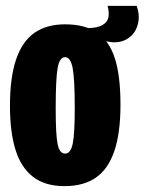

<svg xmlns="http://www.w3.org/2000/svg" viewBox="-20 -623 493 655"><path d="M14 -262Q14 -359 35 -420.5Q56 -482 97.5 -511Q139 -540 202 -540Q270 -540 311.5 -511.5Q353 -483 372 -423.5Q391 -364 391 -266Q391 -169 370 -107.5Q349 -46 307 -17Q265 12 200 12Q134 12 93 -19.5Q52 -51 33 -111.5Q14 -172 14 -262ZM235 -254Q235 -352 228 -390Q221 -428 202 -428Q183 -428 176.5 -390.5Q170 -353 170 -252Q170 -164 176.5 -131.5Q183 -99 202 -99Q221 -99 228 -132.5Q235 -166 235 -254ZM271 -501 273 -527Q312 -527 329.5 -537.5Q347 -548 350 -564.5Q353 -581 347 -603H446Q459 -569 449 -536Q439 -503 409 -487.5Q379 -472 335 -484Z"/></svg>

Font: Bricolage Grotesque 96pt Condensed ExBd
Style: Regular
Weight: 800
Width: 3
Designer: Mathieu Triay
Foundry: Atelier Triay
Version: Version 1.001;Glyphs 3.2 (3207)